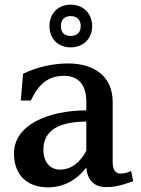

<svg xmlns="http://www.w3.org/2000/svg" viewBox="-20 -788 605 823"><path d="M272 -516C210 -516 141 -502 79 -472L69 -357H112C143 -422 182 -463 255 -463C315 -463 350 -426 350 -352V-315C186 -314 40 -253 40 -130C40 -37 97 15 186 15C253 15 310 -17 350 -70C354 -19 381 14 435 14C465 14 488 11 551 -11L542 -55C521 -46 509 -44 496 -44C475 -44 463 -61 463 -92V-351C463 -459 386 -516 272 -516ZM166 -146C166 -233 238 -266 350 -267V-142C323 -90 284 -61 237 -61C195 -61 166 -93 166 -146ZM192 -676C192 -622 229 -585 283 -585C337 -585 375 -622 375 -676C375 -730 337 -768 283 -768C229 -768 192 -730 192 -676ZM241 -676C241 -703 256 -719 283 -719C310 -719 326 -703 326 -676C326 -649 310 -634 283 -634C256 -634 241 -649 241 -676Z"/></svg>

Font: LT Superior Serif Semibold
Style: Regular
Weight: 600
Designer: Daniel Lyons
Foundry: LyonsType
Version: Version 2.120;FEAKit 1.0